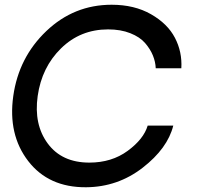

<svg xmlns="http://www.w3.org/2000/svg" viewBox="-20 -780 829 810"><path d="M343 10Q185 11 99 -100.5Q13 -212 36 -375Q59 -538 175.5 -649Q292 -760 451 -760Q547 -760 617 -720Q687 -680 718 -620.5Q749 -561 745 -492H637Q636 -519 625 -546Q614 -573 592 -598.5Q570 -624 529.5 -640Q489 -656 436 -656Q319 -656 237.5 -576Q156 -496 139 -375Q122 -255 181.5 -174.5Q241 -94 357 -94Q451 -94 518.5 -143.5Q586 -193 603 -250H711Q687 -154 582 -72.5Q477 9 343 10Z"/></svg>

Font: Oakes Grotesk Medium
Style: Italic
Weight: 500
Italic angle: -8°
Designer: Samuel Oakes
Foundry: Samuel Oakes
Version: Version 1.000;PS 001.000;hotconv 1.0.88;makeotf.lib2.5.64775